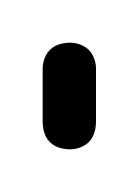

<svg xmlns="http://www.w3.org/2000/svg" viewBox="-20 -70 65 90"><path d="M0 -13H25V-38H0ZM13 -25Q9 -25 6 -23.5Q3 -22 1.5 -19Q0 -16 0 -13Q0 -9 1.5 -6Q3 -3 6 -1.5Q9 0 13 0Q16 0 19 -1.5Q22 -3 23.5 -6Q25 -9 25 -13Q25 -16 23.5 -19Q22 -22 19 -23.5Q16 -25 13 -25ZM13 -50Q9 -50 6 -48.5Q3 -47 1.5 -44Q0 -41 0 -38Q0 -34 1.5 -31Q3 -28 6 -26.5Q9 -25 13 -25Q16 -25 19 -26.5Q22 -28 23.5 -31Q25 -34 25 -38Q25 -41 23.5 -44Q22 -47 19 -48.5Q16 -50 13 -50Z"/></svg>

Font: Wavefont Thin
Style: Regular
Weight: 100
Monospace: yes
Version: Version 3.005;gftools[0.9.33]